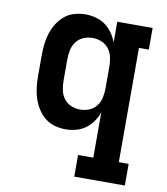

<svg xmlns="http://www.w3.org/2000/svg" viewBox="-83 -598 766 882"><g transform="rotate(10 300.0 -156.5)"><path d="M323 215V114H394V-97Q386 -74 371.5 -53.5Q357 -33 337.5 -19Q318 -5 294 1.5Q270 8 246 8Q220 8 194.5 1Q169 -6 149 -22.5Q129 -39 115 -61Q101 -83 93 -108Q85 -133 82 -158.5Q79 -184 79 -210V-310Q79 -336 82 -361.5Q85 -387 93 -412Q101 -437 115 -459Q129 -481 149 -497.5Q169 -514 194.5 -521Q220 -528 246 -528Q270 -528 294 -521.5Q318 -515 337.5 -501Q357 -487 371.5 -466.5Q386 -446 394 -423V-520H559V-419H513V114H559V215ZM296 -93Q318 -93 338.5 -101.5Q359 -110 372 -127.5Q385 -145 389.5 -166.5Q394 -188 394 -210V-310Q394 -332 389.5 -353.5Q385 -375 372 -392.5Q359 -410 338.5 -418.5Q318 -427 296 -427Q274 -427 253.5 -418.5Q233 -410 220 -392.5Q207 -375 202.5 -353.5Q198 -332 198 -310V-210Q198 -188 202.5 -166.5Q207 -145 220 -127.5Q233 -110 253.5 -101.5Q274 -93 296 -93Z"/></g></svg>

Font: Iosevka HT Extended
Style: Bold
Weight: 700
Width: 7
Monospace: yes
Designer: Belleve Invis
Foundry: Belleve Invis
Version: Version 32.3.0; ttfautohint (v1.8.4)